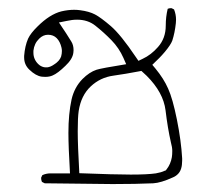

<svg xmlns="http://www.w3.org/2000/svg" viewBox="-20 -284 540 474"><path d="M364.7 144Q343.8 147 302.7 147Q263.2 147 175.8 143.6Q171.9 74.2 171.9 40Q171.9 5.9 174.3 -10.3Q180.2 -48.3 203.9 -70.6Q227.5 -92.8 259.8 -97.2Q288.1 -101.1 329.1 -108.9Q338.4 -100.6 342.3 -96.7Q383.3 -55.7 388.7 -11.5Q394 32.7 401.9 67.4Q405.3 79.6 405.3 88.6Q405.3 97.7 404.3 104Q401.4 121.1 391.1 134.3L389.2 136.7L386.2 137.7Q378.4 141.6 364.7 144ZM429.7 112.8Q429.7 109.9 429.7 106.9Q427.2 63 416.7 11Q406.2 -41 395 -65.4Q384.3 -89.8 363.8 -114.7L356 -124Q367.2 -134.8 373.3 -140.9Q379.4 -147 387.2 -156.2Q401.4 -173.3 405.3 -183.6Q411.6 -203.1 414.1 -226.6Q414.6 -231 414.6 -235.4Q414.6 -248.5 409.7 -260.7L403.8 -263.7Q402.8 -263.7 400.1 -263.7Q397.5 -263.7 394 -262.2Q389.2 -242.7 389.2 -220.7Q389.2 -189.5 370.1 -168Q353 -148.4 332 -138.7L321.8 -133.8L315.4 -143.1Q278.3 -198.2 253.7 -219.5Q229 -240.7 214.6 -248.3Q200.2 -255.9 177.7 -258.8Q170.4 -259.8 163.1 -259.8Q147.9 -259.8 131.3 -255.9Q102.5 -248.5 72.3 -218.3Q55.7 -202.1 49.3 -188.5Q41.5 -170.4 39.6 -146Q39.6 -144 39.6 -142.1Q39.6 -124 52.7 -111.8Q68.4 -96.7 83 -94.7Q87.9 -94.2 91.8 -94.2Q102.1 -94.2 109.9 -97.7Q122.6 -103 141.6 -121.6Q159.2 -138.2 161.1 -153.8Q161.6 -157.2 161.6 -160.2Q161.6 -172.4 156.2 -181.2Q146 -198.2 125.5 -228.5L145 -232.4Q158.2 -235.4 170.4 -235.4Q196.8 -235.4 215.3 -220.7Q236.3 -204.1 255.1 -184.8Q273.9 -165.5 284.7 -141.1L291.5 -125.5Q230.5 -115.7 218.3 -111.8Q200.7 -106 183.6 -88.9Q163.6 -68.4 156.7 -38.6Q148.9 -2.9 148.9 43.9Q148.9 78.1 152.8 144H105Q93.8 144 84.5 148.4Q81.5 154.8 81.5 154.8Q81.5 160.6 83.5 165L90.3 168.5L257.8 170.4Q316.4 170.4 358.4 168.5Q377 167.5 407.2 153.8Q414.1 150.9 419.4 145.5Q429.7 135.3 429.7 112.8ZM113.8 -125H114.3Q113.8 -125 113.8 -125ZM96.7 -117.7Q95.2 -117.7 92 -117.7Q88.9 -117.7 83.7 -119.6Q78.6 -121.6 74.2 -126Q62.5 -137.7 62.5 -153.8Q62.5 -156.2 62.5 -158.7Q64.5 -176.8 76.7 -188.5Q86.4 -198.2 98.6 -198.2Q111.8 -198.2 120.1 -189.7Q128.4 -181.2 131.8 -166.5Q132.8 -162.1 132.8 -158.2Q132.8 -151.4 130.9 -144.5Q127 -133.3 113.8 -125Q105 -118.7 96.7 -117.7Z"/></svg>

Font: NaikaiFont
Style: ExtraLight
Weight: 200
Version: Version 1.89